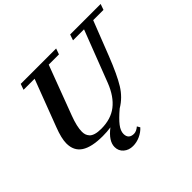

<svg xmlns="http://www.w3.org/2000/svg" viewBox="-196 -907 1367 1367"><g transform="rotate(-45 487.0 -223.5)"><path d="M319.8 13.2Q209 13.2 154.1 -22.5Q99.1 -58.1 99.1 -133.8Q99.1 -184.1 130.9 -266.1L265.1 -619.1H153.8L169.4 -663.1H525.9L510.3 -619.1H407.2L266.6 -245.6Q236.3 -165.5 236.3 -114.3Q236.3 -97.2 240.7 -84Q245.1 -70.8 256.3 -58.1Q267.6 -45.4 291 -38.3Q314.5 -31.2 349.1 -31.2Q446.3 -31.2 510 -80.8Q573.7 -130.4 612.3 -229L762.7 -619.1H651.9L667 -663.1H974.1L958.5 -619.1H855L753.9 -360.8Q699.7 -222.7 656.2 -152.3Q612.8 -82 544.4 -41.5Q487.8 6.3 461.2 41Q434.6 75.7 434.6 106.4Q434.6 132.3 448.5 145.5Q462.4 158.7 488.3 158.7Q512.7 158.7 540 135.7L552.7 157.7Q529.3 183.6 494.4 199.7Q459.5 215.8 422.4 215.8Q380.4 215.8 352.1 191.2Q323.7 166.5 323.7 127.4Q323.7 67.4 401.9 7.3Q362.3 13.2 319.8 13.2Z"/></g></svg>

Font: Elstob 6pt
Style: Italic
Weight: 700
Italic angle: -20°
Designer: Peter S. Baker
Version: Version 1.015